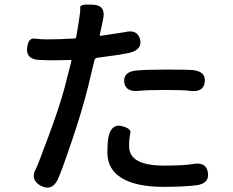

<svg xmlns="http://www.w3.org/2000/svg" viewBox="-20 -808 1040 858"><path d="M238 -6Q212 48 162 22Q112 -5 142 -57Q148 -67 199 -205Q245 -329 268 -414Q276 -443 283 -472L299 -535Q300 -540 295 -540L250 -539Q219 -538 188 -539L158 -540Q97 -542 101 -591Q105 -639 134 -635.5Q163 -632 191 -632Q220 -632 249 -633L312 -636Q320 -636 321 -644L332 -711Q340 -759 338.5 -775Q337 -791 396 -787Q454 -784 441 -723L426 -652Q425 -647 430 -648Q531 -663 536 -664Q594 -679 606 -632Q617 -586 558 -572Q520 -563 416 -550Q405 -549 402 -539L373 -418Q345 -307 301 -178Q254 -39 238 -6ZM711 27Q589 27 524.5 -12Q460 -51 460 -125Q460 -173 465 -197Q478 -255 523 -245Q568 -234 562.5 -212.5Q557 -191 557 -154Q557 -68 712 -68Q802 -68 842 -75Q902 -86 909 -37Q917 12 857 20Q799 27 711 27ZM895 -441Q889 -394 829 -402Q799 -406 724 -406Q634 -406 600 -402Q540 -396 535 -442Q531 -488 591 -493Q632 -497 722 -497Q821 -497 841 -495Q901 -489 895 -441Z"/></svg>

Font: Resource Han Rounded CN Medium
Style: Regular
Weight: 500
Designer: Cyano Hao (round all glyphs); Ryoko NISHIZUKA 西塚涼子 (kana, bopomofo & ideographs); Paul D. Hunt (Latin, Greek & Cyrillic)
Foundry: Cyano Hao
Version: 0.990